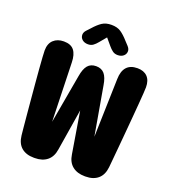

<svg xmlns="http://www.w3.org/2000/svg" viewBox="-144 -900 907 1017"><g transform="rotate(20 309.5 -392.0)"><path d="M163.2 9.5Q119.5 9.5 93.2 -12.8Q67 -35.2 62.2 -79.2Q61 -90.5 58.2 -118.8Q55.5 -147.2 51.9 -186.2Q48.3 -225.3 44.4 -269.6Q40.5 -313.8 36.6 -358.1Q32.7 -402.3 29.7 -440.8Q26.7 -479.3 24.9 -506.7Q23.2 -534 23.2 -544Q23.2 -583 45.3 -603.5Q67.3 -624 103.2 -624Q143.2 -624 161.2 -601Q179.3 -578 180.2 -533.2L189.7 -202.7L238.3 -477.2Q245.3 -520 262 -539.6Q278.7 -559.2 308.8 -559.2Q339.2 -559.2 355.9 -539.6Q372.7 -520 379.5 -477.2L427 -204.5L436.3 -533.2Q437.2 -578 457.7 -601Q478.2 -624 518.3 -624Q554.3 -624 574.4 -603.5Q594.5 -583 594.5 -544Q594.5 -535.5 592.8 -509Q591 -482.5 587.9 -444.3Q584.8 -406.2 581 -361.6Q577.2 -317 573.2 -272.1Q569.2 -227.2 565.6 -187.4Q562 -147.7 559.3 -119.1Q556.7 -90.5 555.5 -79.2Q550.8 -35.3 524.5 -12.9Q498.2 9.5 454.8 9.5H450.2Q407.7 9.5 380.6 -12.1Q353.5 -33.7 347.3 -76.2L308.8 -310L271 -76.2Q264.8 -33.8 238.1 -12.2Q211.3 9.5 168.3 9.5ZM427.5 -717.2Q439.5 -704 439.5 -691.1Q439.5 -674.7 427 -663.9Q414.4 -653.1 394.2 -653.1Q377.2 -653.1 365.2 -662.2Q353.2 -671.3 342.8 -683.9L310.5 -722.1L278.5 -683.8Q267.7 -670.4 255.9 -661.8Q244.2 -653.1 227.2 -653.1Q207 -653.1 194.5 -663.9Q182.1 -674.8 182.1 -691.2Q182.1 -697 184.8 -703.8Q187.5 -710.5 193.8 -717.2L213.4 -738.2Q236.8 -764.9 257.8 -778.8Q278.8 -792.7 310.4 -792.7Q342.6 -792.7 363.3 -779Q384.1 -765.3 407.9 -738.2Z"/></g></svg>

Font: Sono ExtraLight
Style: Regular
Weight: 200
Designer: Tyler Finck
Foundry: Tyler Finck
Version: Version 2.112